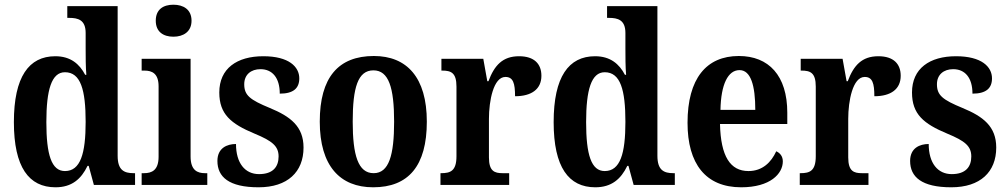

<svg xmlns="http://www.w3.org/2000/svg" viewBox="-20 -786 4283 816"><path d="M216 10C285 10 325 -25 352 -81H357L379 0H554V-50H548C507 -50 480 -63 480 -124V-760H266V-710H274C311 -710 344 -702 344 -646V-581C344 -545 344 -501 347 -468H342C318 -514 280 -547 215 -547C103 -547 39 -460 39 -267C39 -75 103 10 216 10ZM256 -59C199 -59 177 -128 177 -267C177 -404 199 -479 256 -479C323 -479 344 -404 344 -268C344 -133 322 -59 256 -59Z M717 -630C759 -630 794 -651 794 -698C794 -746 759 -766 717 -766C674 -766 642 -746 642 -698C642 -651 674 -630 717 -630ZM582 0H861V-50H851C819 -50 790 -62 790 -121V-536H582V-486H594C626 -486 654 -474 654 -419V-120C654 -62 625 -50 592 -50H582Z M1079 10C1202 10 1270 -55 1270 -159C1270 -249 1214 -291 1127 -327C1042 -362 1018 -381 1018 -428C1018 -469 1047 -492 1087 -492C1137 -492 1169 -456 1169 -388C1227 -388 1252 -411 1252 -453C1252 -502 1208 -547 1099 -547C987 -547 912 -495 912 -393C912 -301 961 -260 1062 -218C1137 -187 1164 -165 1164 -121C1164 -77 1140 -46 1081 -46C1021 -46 983 -93 983 -174C945 -174 904 -157 904 -102C904 -34 953 10 1079 10Z M1566 10C1716 10 1794 -81 1794 -269C1794 -457 1709 -548 1569 -548C1418 -548 1339 -457 1339 -269C1339 -81 1425 10 1566 10ZM1568 -50C1502 -50 1479 -126 1479 -269C1479 -414 1501 -487 1567 -487C1632 -487 1655 -414 1655 -269C1655 -126 1633 -50 1568 -50Z M1852 0H2144V-50H2116C2082 -50 2058 -58 2058 -117V-281C2058 -357 2077 -459 2128 -459C2161 -459 2169 -432 2169 -377C2239 -377 2281 -407 2281 -464C2281 -514 2251 -547 2186 -547C2116 -547 2081 -508 2056 -441H2051L2034 -536H1856V-486H1859C1897 -486 1920 -477 1920 -418V-122C1920 -59 1894 -50 1855 -50H1852Z M2510 10C2579 10 2619 -25 2646 -81H2651L2673 0H2848V-50H2842C2801 -50 2774 -63 2774 -124V-760H2560V-710H2568C2605 -710 2638 -702 2638 -646V-581C2638 -545 2638 -501 2641 -468H2636C2612 -514 2574 -547 2509 -547C2397 -547 2333 -460 2333 -267C2333 -75 2397 10 2510 10ZM2550 -59C2493 -59 2471 -128 2471 -267C2471 -404 2493 -479 2550 -479C2617 -479 2638 -404 2638 -268C2638 -133 2616 -59 2550 -59Z M3130 10C3254 10 3307 -48 3307 -100C3307 -122 3295 -136 3279 -143C3258 -97 3221 -59 3161 -59C3084 -59 3043 -121 3040 -259H3326V-307C3326 -465 3247 -548 3120 -548C2982 -548 2902 -452 2902 -264C2902 -90 2979 10 3130 10ZM3190 -319H3042C3044 -428 3074 -488 3123 -488C3171 -488 3190 -422 3190 -319Z M3379 0H3671V-50H3643C3609 -50 3585 -58 3585 -117V-281C3585 -357 3604 -459 3655 -459C3688 -459 3696 -432 3696 -377C3766 -377 3808 -407 3808 -464C3808 -514 3778 -547 3713 -547C3643 -547 3608 -508 3583 -441H3578L3561 -536H3383V-486H3386C3424 -486 3447 -477 3447 -418V-122C3447 -59 3421 -50 3382 -50H3379Z M4023 10C4146 10 4214 -55 4214 -159C4214 -249 4158 -291 4071 -327C3986 -362 3962 -381 3962 -428C3962 -469 3991 -492 4031 -492C4081 -492 4113 -456 4113 -388C4171 -388 4196 -411 4196 -453C4196 -502 4152 -547 4043 -547C3931 -547 3856 -495 3856 -393C3856 -301 3905 -260 4006 -218C4081 -187 4108 -165 4108 -121C4108 -77 4084 -46 4025 -46C3965 -46 3927 -93 3927 -174C3889 -174 3848 -157 3848 -102C3848 -34 3897 10 4023 10Z"/></svg>

Font: Noto Serif Thai Condensed
Style: Bold
Weight: 700
Width: 3
Designer: Monotype Design Team
Foundry: Monotype Imaging Inc.
Version: Version 2.002